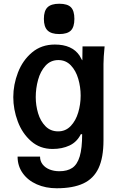

<svg xmlns="http://www.w3.org/2000/svg" viewBox="-20 -799 640 1026"><path d="M74 38H194Q194 62 208 79.8Q222 97.5 245.5 106.8Q269 116 297 116Q340 116 366.5 98Q393 80 406 36.8Q419 -6.5 419 -82H412Q391 -40 351.5 -21.5Q312 -3 261 -3Q193.5 -3 146 -44.8Q98.5 -86.5 74.8 -150.5Q51 -214.5 51 -280Q51 -346.5 76 -411.5Q101 -476.5 151.2 -518.8Q201.5 -561 273 -561Q365 -561 405 -502L410 -493Q413.5 -486.5 416.8 -480.8Q420 -475 420 -478L421 -551H539Q533 -491 533 -457V-49Q533 43 506.8 99.2Q480.5 155.5 425.5 181.2Q370.5 207 283 207Q224 207 176.5 186Q129 165 101.5 126.5Q74 88 74 38ZM411 -288Q411 -334 398.2 -377.8Q385.5 -421.5 358.5 -449.8Q331.5 -478 292 -478Q250.5 -478 223.2 -448Q196 -418 183.5 -372.5Q171 -327 171 -280Q171 -236 183.5 -194Q196 -152 223 -124.5Q250 -97 291 -97Q330.5 -97 357.8 -125.5Q385 -154 398 -198Q411 -242 411 -288ZM214.5 -698Q214.5 -741 234 -760Q253.5 -779 296.5 -779Q340.5 -779 359 -760.2Q377.5 -741.5 377.5 -698Q377.5 -655 358.8 -636Q340 -617 296.5 -617Q254 -617 234.2 -636.2Q214.5 -655.5 214.5 -698Z"/></svg>

Font: JuliaMono
Style: Bold
Weight: 700
Monospace: yes
Designer: cormullion
Foundry: corm
Version: Version 0.055; ttfautohint (v1.8.4)